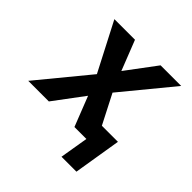

<svg xmlns="http://www.w3.org/2000/svg" viewBox="-177 -662 955 955"><g transform="rotate(45 300.0 -185.0)"><path d="M393 150 418 0H334L272 -158L154 0H9L227 -265L95 -520H240L302 -362L420 -520H565L347 -255L426 -101H539L498 150Z"/></g></svg>

Font: Iosevka Extended Oblique
Style: Bold
Weight: 700
Width: 7
Italic angle: -9°
Monospace: yes
Designer: Belleve Invis
Foundry: Belleve Invis
Version: Version 32.5.0; ttfautohint (v1.8.4)